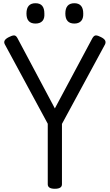

<svg xmlns="http://www.w3.org/2000/svg" viewBox="-20 -1156 680 1190"><path d="M320 14Q276 14 276 -14V-389L10 -881Q3 -894 9 -905Q15 -916 35 -926Q54 -936 66.5 -936.5Q79 -937 88 -920L320 -484L553 -920Q563 -937 575 -936.5Q587 -936 606 -926Q626 -916 631.5 -905Q637 -894 631 -881L364 -388V-14Q364 14 320 14ZM200 -1010Q172 -1010 158 -1025.5Q144 -1041 144 -1072Q144 -1104 158 -1120Q172 -1136 200 -1136Q228 -1136 241.5 -1120Q255 -1104 255 -1072Q257 -1041 242.5 -1025.5Q228 -1010 200 -1010ZM441 -1010Q413 -1010 399 -1025.5Q385 -1041 385 -1072Q385 -1104 399 -1120Q413 -1136 441 -1136Q468 -1136 482 -1120Q496 -1104 496 -1072Q497 -1041 482.5 -1025.5Q468 -1010 441 -1010Z"/></svg>

Font: Playwrite DE Grund
Style: Regular
Weight: 400
Designer: Veronika Burian, José Scaglione
Foundry: TypeTogether
Version: Version 1.002